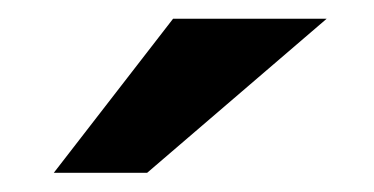

<svg xmlns="http://www.w3.org/2000/svg" viewBox="-20 -777 394 202"><path d="M36.6 -595.2 162.1 -757.3H323.7L134.8 -595.2Z"/></svg>

Font: Ufes Sans SemiBold
Style: Regular
Weight: 600
Designer: Ricardo Esteves & Filipe Motta
Foundry: ProDesignUfes - Ricardo Esteves, Filipe Motta (This is a derivative work, based on Roboto family, by Christian Robertson
Version: Version 2.0